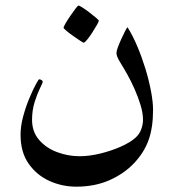

<svg xmlns="http://www.w3.org/2000/svg" viewBox="-20 -474 638 702"><path d="M539.6 -72.3Q539.6 -7.3 523.4 37.6Q506.8 84 470 122.8Q433.1 161.6 379.6 185.1Q326.2 208.5 258.8 208.5Q207 208.5 160.6 187.5Q114.3 166.5 84.7 124.5Q55.2 82.5 55.2 19Q55.2 -13.2 64.7 -48.3Q74.2 -83.5 87.2 -114.5Q100.1 -145.5 110.6 -164.8Q121.1 -184.1 123 -184.1Q127 -184.1 131.6 -181.4Q136.2 -178.7 136.2 -173.8Q136.2 -171.9 126.5 -152.1Q116.7 -132.3 106.9 -101.8Q97.2 -71.3 97.2 -36.1Q97.2 7.8 123 37.6Q148.9 67.4 189 82.3Q229 97.2 271 97.2Q306.6 97.2 346.7 87.4Q386.7 77.6 421.4 62.3Q456.1 46.9 475.6 29.3Q490.7 15.6 496.8 -2.4Q502.9 -20.5 502.9 -35.6Q502.9 -60.1 493.9 -89.8Q484.9 -119.6 471.7 -149.2Q458.5 -178.7 445.8 -201.2Q431.2 -227.1 418.5 -247.6Q405.8 -268.1 405.8 -280.3Q405.8 -287.1 411.1 -301.5Q416.5 -315.9 423.8 -332Q431.2 -348.1 437.5 -360.4Q443.8 -372.6 446.3 -374.5Q465.3 -344.2 482.2 -304.2Q499 -264.2 512 -221.7Q524.9 -179.2 532.2 -140.1Q539.6 -101.1 539.6 -72.3ZM341.3 -397.9Q341.3 -395 334.2 -382.6Q327.1 -370.1 317.4 -355Q307.6 -339.8 298.6 -328.9Q289.6 -317.9 286.1 -317.9Q284.2 -317.9 272.9 -325.2Q261.7 -332.5 247.6 -342.5Q233.4 -352.5 222.9 -361.3Q212.4 -370.1 212.4 -372.6Q212.4 -376 219.7 -388.7Q227.1 -401.4 237.3 -416.3Q247.6 -431.2 256.1 -442.4Q264.6 -453.6 267.1 -453.6Q270.5 -453.6 282.2 -446Q293.9 -438.5 307.6 -428Q321.3 -417.5 331.3 -408.9Q341.3 -400.4 341.3 -397.9Z"/></svg>

Font: Scheherazade New Medium
Style: Regular
Weight: 500
Designer: SIL International
Foundry: SIL International
Version: Version 4.000